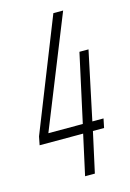

<svg xmlns="http://www.w3.org/2000/svg" viewBox="-108 -742 538 797"><g transform="rotate(-15 161.0 -344.0)"><path d="M156 0 194 -173H7L14 -209L204 -688H246L55 -212H203L267 -505H306L244 -212H292L284 -173H236L198 0Z"/></g></svg>

Font: Saira Ultra Condensed ExLight
Style: Italic
Weight: 200
Width: 1
Italic angle: -12°
Designer: Hector Gatti with collaboration of the Omnibus-Type team
Foundry: Omnibus-Type
Version: Version 1.001; ttfautohint (v1.8)